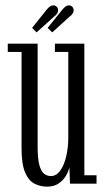

<svg xmlns="http://www.w3.org/2000/svg" viewBox="-20 -686 392 717"><path d="M156 11Q131 11 109 0Q87 -11 73.8 -42Q60.5 -73 60.5 -132.5V-492H9V-523H120.5V-138.5Q120.5 -93 127 -69.5Q133.5 -46 144.8 -37.2Q156 -28.5 170 -28.5Q190.5 -28.5 205.2 -49.2Q220 -70 227.5 -103Q235 -136 235 -172.5V-492H185V-523H295V-31.5H340.5V0H241.5L239 -62Q236.5 -47.5 226.8 -30.5Q217 -13.5 199.5 -1.2Q182 11 156 11ZM175 -565 158 -582 212 -649Q219 -657.5 225 -661.8Q231 -666 236.5 -666Q244.5 -666 249.8 -660.8Q255 -655.5 255 -647.5Q255 -635 240.5 -624.5ZM116.5 -565 100 -582 153.5 -649Q160.5 -657.5 166.5 -661.8Q172.5 -666 178.5 -666Q186.5 -666 191.8 -660.8Q197 -655.5 197 -647.5Q197 -635 182.5 -624.5Z"/></svg>

Font: Imbue Light
Style: Regular
Weight: 300
Designer: Tyler Finck
Foundry: Etcetera Type Company
Version: Version 1.102